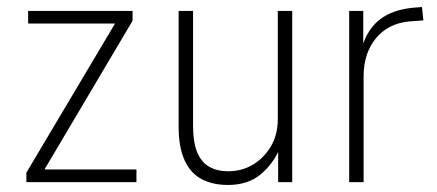

<svg xmlns="http://www.w3.org/2000/svg" viewBox="-20 -518 1244 546"><path d="M55 0V-27L316 -466L319 -451H60V-487H357V-459L97 -20L93 -36H368V0Z M628 8Q586 8 554.5 -8Q523 -24 505.5 -61Q488 -98 488 -158V-487H529V-161Q529 -113 541 -84.5Q553 -56 575.5 -43.5Q598 -31 629 -31Q668 -31 699.5 -50Q731 -69 750.5 -102Q770 -135 770 -180V-487H811V0H771V-95H775Q757 -52 721 -22Q685 8 628 8Z M973 0V-487H1013V-385H1010Q1025 -435 1060 -462.5Q1095 -490 1154 -496L1180 -498L1184 -460L1143 -457Q1083 -451 1048.5 -408.5Q1014 -366 1014 -301V0Z"/></svg>

Font: Nunito Sans 10pt Condensed ExtraLight
Style: Regular
Weight: 250
Width: 3
Designer: Vernon Adams
Foundry: Vernon Adams
Version: Version 3.101;gftools[0.9.27]